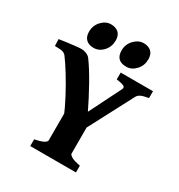

<svg xmlns="http://www.w3.org/2000/svg" viewBox="-178 -878 930 998"><g transform="rotate(30 286.5 -379.0)"><path d="M560.5 -524.9Q529.8 -519.5 516.1 -513.2Q502.4 -506.8 495.6 -495.6L347.7 -213.9H228Q207.5 -263.7 179 -317.4Q150.4 -371.1 121.3 -418.5Q92.3 -465.8 69.8 -495.6Q62.5 -505.4 50.8 -510Q39.1 -514.6 1.5 -514.6L0 -555.2Q17.6 -558.1 43.5 -561.5Q69.3 -564.9 93.8 -567.6Q118.2 -570.3 130.4 -570.3Q144.5 -570.3 159.2 -564.2Q173.8 -558.1 182.1 -547.4Q214.8 -502.9 252.2 -436Q289.6 -369.1 320.8 -304.2L416.5 -495.6Q422.9 -507.3 411.9 -513.9Q400.9 -520.5 366.7 -524.9V-565.9H560.5ZM150.4 0V-40.5Q191.4 -48.8 205.1 -57.6Q218.8 -66.4 218.8 -72.8V-286.1H356V-72.8Q356 -66.9 369.4 -57.9Q382.8 -48.8 424.8 -40.5V0ZM261.2 -696.8Q261.2 -659.7 237.1 -633.1Q212.9 -606.4 179.7 -606.4Q150.4 -606.4 134 -622.3Q117.7 -638.2 117.7 -668Q117.7 -705.6 142.6 -731.9Q167.5 -758.3 198.7 -758.3Q227.5 -758.3 244.4 -742.9Q261.2 -727.5 261.2 -696.8ZM457 -696.8Q457 -659.7 432.6 -633.1Q408.2 -606.4 376 -606.4Q313 -606.4 313 -668Q313 -705.6 338.4 -731.9Q363.8 -758.3 395 -758.3Q423.3 -758.3 440.2 -742.9Q457 -727.5 457 -696.8Z"/></g></svg>

Font: Dai Banna SIL
Style: Bold
Weight: 700
Designer: Victor Gaultney
Foundry: SIL International
Version: Version 4.000